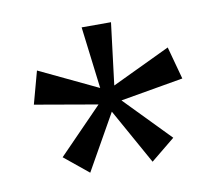

<svg xmlns="http://www.w3.org/2000/svg" viewBox="-51 -641 532 470"><g transform="rotate(-10 215.5 -406.0)"><path d="M138 -229 78 -278 187 -390 31 -417 53 -498 198 -429 179 -583H252L233 -429L378 -498L400 -417L244 -390L353 -278L293 -229L216 -367Z"/></g></svg>

Font: Rokkitt SemiBold
Style: Regular
Weight: 400
Version: Version 3.103